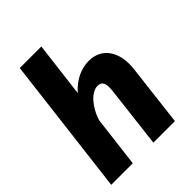

<svg xmlns="http://www.w3.org/2000/svg" viewBox="-212 -862 976 976"><g transform="rotate(-45 276.0 -374.0)"><path d="M11.5 0 102.5 -748.5H257.5L221 -450.5Q256.5 -489.5 296 -508Q335.5 -526.5 377.5 -526.5Q410 -526.5 436.8 -513.5Q463.5 -500.5 481.5 -475.5Q499.5 -450.5 507 -413.8Q514.5 -377 508.5 -329.5L469.5 0H314.5L353.5 -329.5Q356 -350.5 355 -365Q354 -379.5 349.5 -388.5Q345 -397.5 337 -401.2Q329 -405 317.5 -405Q302 -405 285 -395.8Q268 -386.5 252.2 -369.5Q236.5 -352.5 222.8 -328.5Q209 -304.5 200 -275L166.5 0Z"/></g></svg>

Font: Lato Black
Style: Italic
Weight: 900
Italic angle: -7°
Designer: Lukasz Dziedzic
Foundry: tyPoland Lukasz Dziedzic
Version: Version 2.007; 2014-02-27